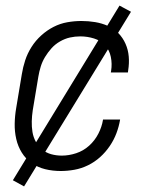

<svg xmlns="http://www.w3.org/2000/svg" viewBox="-20 -603 540 686"><path d="M197 8Q168 8 141.5 1.5Q115 -5 93.5 -20Q72 -35 58 -57.5Q44 -80 38 -106.5Q32 -133 32.5 -161Q33 -189 38 -218L58 -338Q62 -363 70 -387.5Q78 -412 92.5 -435Q107 -458 127.5 -476.5Q148 -495 171.5 -507Q195 -519 220.5 -523.5Q246 -528 271 -528Q296 -528 320 -524Q344 -520 365.5 -510.5Q387 -501 403 -484.5Q419 -468 428.5 -446.5Q438 -425 440 -401Q442 -377 438 -352L437 -344H376L377 -350Q381 -375 376 -399.5Q371 -424 355.5 -441Q340 -458 316 -465.5Q292 -473 267 -473Q248 -473 230 -469Q212 -465 194.5 -455Q177 -445 164 -430.5Q151 -416 141 -399.5Q131 -383 125.5 -365Q120 -347 117 -329L97 -209Q94 -189 93.5 -169.5Q93 -150 96 -131.5Q99 -113 108 -96.5Q117 -80 131 -68.5Q145 -57 163 -52Q181 -47 201 -47Q226 -47 252 -55.5Q278 -64 298.5 -82.5Q319 -101 331.5 -125.5Q344 -150 348 -175V-176H409V-175Q405 -151 396 -127Q387 -103 372 -81Q357 -59 337.5 -41.5Q318 -24 294.5 -12.5Q271 -1 246 3.5Q221 8 197 8ZM66 63 26 41 407 -583 448 -561Z"/></svg>

Font: Iosevka Term Curly Lt Obl
Style: Regular
Weight: 300
Italic angle: -9°
Designer: Belleve Invis
Foundry: Belleve Invis
Version: Version 32.3.0